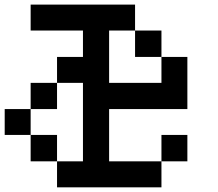

<svg xmlns="http://www.w3.org/2000/svg" viewBox="-20 -797 929 817"><path d="M110.4 -110.4Q110.4 -138.7 110.4 -222.7Q138.7 -222.7 222.7 -222.7Q222.7 -194.3 222.7 -110.4Q194.3 -110.4 110.4 -110.4ZM667 -110.4Q667 -138.7 667 -222.7Q694.3 -222.7 777.3 -222.7Q777.3 -194.3 777.3 -110.4Q750 -110.4 667 -110.4ZM0 -222.7Q0 -250 0 -333Q27.3 -333 110.4 -333Q110.4 -305.7 110.4 -222.7Q83 -222.7 0 -222.7ZM110.4 -333Q110.4 -360.4 110.4 -444.3Q138.7 -444.3 222.7 -444.3Q222.7 -417 222.7 -333Q194.3 -333 110.4 -333ZM554.7 -554.7Q554.7 -583 554.7 -667Q583 -667 667 -667Q667 -638.7 667 -554.7Q638.7 -554.7 554.7 -554.7ZM222.7 0Q222.7 -27.3 222.7 -110.4Q250 -110.4 333 -110.4Q333 -194.3 333 -444.3Q305.7 -444.3 222.7 -444.3Q222.7 -471.7 222.7 -554.7Q250 -554.7 333 -554.7Q333 -583 333 -667Q277.3 -667 110.4 -667Q110.4 -694.3 110.4 -777.3Q221.7 -777.3 554.7 -777.3Q554.7 -750 554.7 -667Q527.3 -667 444.3 -667Q444.3 -611.3 444.3 -444.3Q500 -444.3 667 -444.3Q667 -471.7 667 -554.7Q694.3 -554.7 777.3 -554.7Q777.3 -500 777.3 -333Q694.3 -333 444.3 -333Q444.3 -277.3 444.3 -110.4Q500 -110.4 667 -110.4Q667 -83 667 0Q555.7 0 222.7 0Z"/></svg>

Font: Ingsat TST_CRD
Style: Regular
Weight: 300
Designer: Tofik Waleny
Version: 1.0